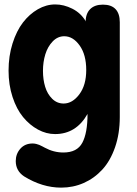

<svg xmlns="http://www.w3.org/2000/svg" viewBox="-20 -610 623 875"><path d="M370.1 -514.2V-508.8Q370.1 -547.4 390.6 -568.1Q411.1 -588.9 449.2 -588.9Q487.3 -588.9 506.6 -568.4Q525.9 -547.9 525.9 -508.8V-77.1Q525.9 -1 504.4 61Q482.9 123 446.3 162.8Q409.7 202.6 361.6 223.9Q313.5 245.1 258.8 245.1Q172.9 245.1 89.8 193.8Q51.8 168.5 51.8 124Q51.8 91.3 72.8 67.6Q93.8 43.9 128.9 43.9Q137.2 43.9 145.8 46.1Q154.3 48.3 158.9 50.3Q163.6 52.2 172.6 56.9Q181.6 61.5 184.1 63Q224.6 85 269 85Q331.5 85 355.2 40.5Q378.9 -3.9 378.9 -90.8Q327.1 1 231 1Q190.9 1 153.1 -19.5Q115.2 -40 85.2 -76.4Q55.2 -112.8 37.1 -168.2Q19 -223.6 19 -288.1Q19 -354.5 37.1 -411.9Q55.2 -469.2 84.7 -507.6Q114.3 -545.9 152.6 -567.9Q190.9 -589.8 231.9 -589.8Q271 -589.8 309.6 -570.3Q348.1 -550.8 370.1 -514.2ZM270 -138.2Q310.1 -138.2 341.6 -180.2Q373 -222.2 373 -291Q373 -360.4 343 -402.6Q313 -444.8 272.9 -444.8Q242.7 -444.8 220 -421.1Q197.3 -397.5 186.5 -362.3Q175.8 -327.1 175.8 -287.1Q175.8 -247.6 185.8 -214.6Q195.8 -181.6 217.8 -159.9Q239.7 -138.2 270 -138.2Z"/></svg>

Font: BPreplay
Style: Bold
Weight: 700
Designer: Magenta/George Triantafyllakos
Foundry: Magenta/George Triantafyllakos
Version: Version 1.00